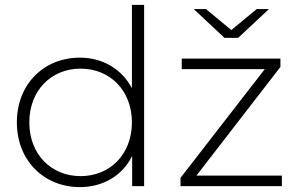

<svg xmlns="http://www.w3.org/2000/svg" viewBox="-20 -762 1234 786"><path d="M520 -401C520 -401 520 -742 520 -742C520 -742 570 -742 570 -742C570 -742 570 0 570 0C570 0 521 0 521 0C521 0 521 -123 521 -123C480 -42 401 4 307 4C160 4 49 -105 49 -261C49 -418 160 -526 307 -526C400 -526 478 -480 520 -401ZM1081 -725C1081 -725 955 -607 955 -607C955 -607 899 -607 899 -607C899 -607 773 -725 773 -725C773 -725 823 -725 823 -725C823 -725 927 -639 927 -639C927 -639 1031 -725 1031 -725C1031 -725 1081 -725 1081 -725ZM1128 -488C1128 -488 784 -43 784 -43C784 -43 1134 -43 1134 -43C1134 -43 1134 0 1134 0C1134 0 719 0 719 0C719 0 719 -34 719 -34C719 -34 1064 -479 1064 -479C1064 -479 724 -479 724 -479C724 -479 724 -522 724 -522C724 -522 1128 -522 1128 -522C1128 -522 1128 -488 1128 -488ZM310 -41C430 -41 520 -130 520 -261C520 -392 430 -481 310 -481C190 -481 100 -392 100 -261C100 -130 190 -41 310 -41Z"/></svg>

Font: TamingNoise
Style: Regular
Weight: 500
Designer: Julieta Ulanovsky
Foundry: Julieta Ulanovsky
Version: ""